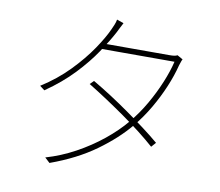

<svg xmlns="http://www.w3.org/2000/svg" viewBox="-86 -895 1172 1022"><g transform="rotate(10 500.0 -384.0)"><path d="M402 -448Q452 -419 503 -386Q554 -353 603.5 -318Q653 -283 699 -248.5Q745 -214 784 -181L762 -156Q726 -188 680.5 -223.5Q635 -259 584.5 -294.5Q534 -330 482.5 -364Q431 -398 382 -428ZM846 -643Q842 -636 838.5 -624.5Q835 -613 833 -608Q819 -552 793 -490Q767 -428 731.5 -367Q696 -306 652 -253Q587 -174 486 -101Q385 -28 244 23L217 -2Q299 -26 375 -67.5Q451 -109 516 -161.5Q581 -214 628 -271Q672 -324 707 -385Q742 -446 767.5 -507.5Q793 -569 806 -623H403L421 -653H772Q789 -653 799 -654.5Q809 -656 816 -660ZM503 -778Q496 -765 488.5 -750Q481 -735 475 -723Q449 -674 406.5 -610.5Q364 -547 301 -480.5Q238 -414 150 -353L124 -373Q208 -426 273 -493Q338 -560 382 -625Q426 -690 447 -738Q451 -746 457.5 -762Q464 -778 466 -791Z"/></g></svg>

Font: Noto Sans KR Thin
Style: Regular
Weight: 100
Designer: Ryoko NISHIZUKA 西塚涼子 (kana, bopomofo & ideographs); Paul D. Hunt (Latin, Greek & Cyrillic); Sandoll Communications 산돌커뮤니
Foundry: Adobe
Version: Version 2.004-H2;hotconv 1.0.118;makeotfexe 2.5.65603